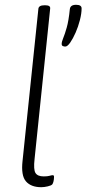

<svg xmlns="http://www.w3.org/2000/svg" viewBox="-20 -774 360 800"><path d="M152 6Q109 6 88 -18.5Q67 -43 74 -104L140 -738Q142 -752 165 -752H169Q191 -752 189 -738L124 -111Q119 -67 128 -53Q137 -39 162 -39Q178 -39 186.5 -41.5Q195 -44 200 -44Q206 -44 205 -35Q205 -27 203 -18.5Q201 -10 198 -6Q194 -1 179 2.5Q164 6 152 6ZM252 -580Q247 -580 242 -582Q237 -584 237 -591Q237 -600 243.5 -615.5Q250 -631 258 -659Q266 -687 271 -736Q273 -754 297 -754Q320 -754 320 -739Q320 -718 313 -690.5Q306 -663 295 -638Q284 -613 272.5 -596.5Q261 -580 252 -580Z"/></svg>

Font: Asap Condensed Condensed ExtraLight
Style: Italic
Weight: 200
Width: 3
Italic angle: -6°
Designer: Pablo Cosgaya
Foundry: Omnibus-Type
Version: Version 3.001; ttfautohint (v1.8.4.7-5d5b)